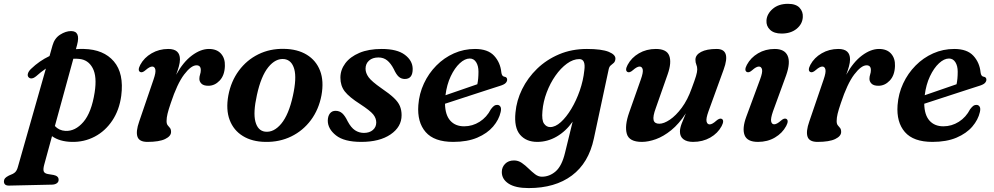

<svg xmlns="http://www.w3.org/2000/svg" viewBox="-92 -730 5196 1004"><path d="M96 -330.5Q86 -322 75.2 -320.2Q64.5 -318.5 57.5 -326Q50.5 -333.5 54.2 -346Q58 -358.5 71 -370.5Q113.5 -411.5 167 -437L182.5 -492Q193 -530 222.5 -548.8Q252 -567.5 279.5 -567.5Q330.5 -567.5 311 -495L305 -473Q325.5 -474.5 347 -474Q450 -471.5 503.5 -408.8Q557 -346 542 -229Q532 -154.5 495.2 -99.5Q458.5 -44.5 403.2 -15.5Q348 13.5 283 12Q219.5 10.5 180 -18L139 132Q133 154.5 136.5 165.5Q140 176.5 158 180L188.5 185Q214.5 190.5 214.5 209.5Q215 221 205.5 228Q196 235 180.5 235.5L-44.5 240.5Q-71.5 241 -71.5 218.5Q-71.5 209 -65.8 202.2Q-60 195.5 -45.5 188Q-22 179.5 -12.8 170.5Q-3.5 161.5 1.5 143L148 -371.5Q121.5 -353.5 96 -330.5ZM250 -45.5Q301.5 -43 344 -92.2Q386.5 -141.5 403 -247Q416 -330.5 392.5 -374.2Q369 -418 321.5 -422Q306.5 -423.5 291.5 -423L195 -71Q216.5 -47.5 250 -45.5Z M641 -353.5Q626 -361.5 641.5 -391Q661.5 -428.5 700.8 -451.2Q740 -474 788 -474Q849 -474 849 -419.5Q849 -403 843.2 -382.2Q837.5 -361.5 829 -339Q866 -406 911.8 -440Q957.5 -474 1000.5 -474Q1042 -474 1063.8 -449.2Q1085.5 -424.5 1084 -385Q1082.5 -336 1056.8 -308.8Q1031 -281.5 997.5 -281.5Q972.5 -281.5 961.5 -292.5Q950.5 -303.5 950.5 -317.5Q950.5 -329.5 954.2 -340.5Q958 -351.5 958 -363.5Q958 -388.5 935.5 -388.5Q907.5 -388.5 871 -340.5Q834.5 -292.5 801 -191Q789 -156 784 -135Q779 -114 779 -97Q779 -82 785 -74.8Q791 -67.5 796.8 -60.8Q802.5 -54 802.5 -40Q802.5 -18 771.5 -3Q740.5 12 679 12Q636 12 626.8 -15.2Q617.5 -42.5 636 -95L711 -314.5Q724 -352 720.2 -367Q716.5 -382 704 -382Q690.5 -382 669 -363Q652 -348 641 -353.5Z M1393 -474.5Q1463.5 -473.5 1512.2 -443.8Q1561 -414 1581.8 -360Q1602.5 -306 1589 -231.5Q1575 -157.5 1533.8 -102Q1492.5 -46.5 1431 -16.5Q1369.5 13.5 1295.5 12Q1226 11 1177.8 -18.8Q1129.5 -48.5 1109 -102.5Q1088.5 -156.5 1102 -231Q1116 -305 1157 -360.5Q1198 -416 1258.8 -446Q1319.5 -476 1393 -474.5ZM1294 -41.5Q1339.5 -36 1378.8 -83.2Q1418 -130.5 1439.5 -228.5Q1460 -321 1446.8 -368.5Q1433.5 -416 1394.5 -421Q1349.5 -426 1311.2 -379Q1273 -332 1251.5 -233.5Q1231 -141.5 1243.5 -94Q1256 -46.5 1294 -41.5Z M1811 -35Q1840 -35 1857.8 -50.2Q1875.5 -65.5 1875.5 -89.5Q1875.5 -112 1859.5 -131.8Q1843.5 -151.5 1791.5 -185.5Q1733.5 -222.5 1710.8 -252Q1688 -281.5 1688 -324Q1688 -364.5 1713.5 -398.8Q1739 -433 1787.2 -453.5Q1835.5 -474 1904 -474Q1984.5 -474 2025 -443.5Q2065.5 -413 2066 -370Q2066.5 -317 2025 -317Q2007 -317 1993.8 -328.2Q1980.5 -339.5 1967 -369Q1951.5 -399 1932.5 -414.2Q1913.5 -429.5 1887 -429.5Q1856 -429.5 1837.8 -413.2Q1819.5 -397 1819.5 -370.5Q1819.5 -348.5 1835.2 -326.5Q1851 -304.5 1902.5 -268.5Q1944.5 -240 1967.5 -218.2Q1990.5 -196.5 1999.2 -175.2Q2008 -154 2008 -127.5Q2008 -66.5 1950.5 -27.2Q1893 12 1797 12Q1708 12 1665 -22Q1622 -56 1622 -99.5Q1622.5 -123 1633.2 -136.8Q1644 -150.5 1662.5 -150.5Q1683.5 -150.5 1698 -137.2Q1712.5 -124 1725.5 -96.5Q1743.5 -62.5 1764.5 -48.8Q1785.5 -35 1811 -35Z M2526 -144Q2517 -104 2486.5 -68.2Q2456 -32.5 2403.8 -10.2Q2351.5 12 2278 12Q2178.5 12 2133.8 -39.5Q2089 -91 2095.5 -180Q2100 -240.5 2124.8 -293.5Q2149.5 -346.5 2189.8 -387.2Q2230 -428 2281.8 -451Q2333.5 -474 2392 -474Q2459 -474 2491.8 -438.5Q2524.5 -403 2529.5 -352Q2532 -331 2545 -329Q2560 -327 2560 -313.5Q2560 -304 2552 -295.8Q2544 -287.5 2522.5 -281Q2500.5 -274 2465 -262.5Q2429.5 -251 2388.2 -237.5Q2347 -224 2307 -211Q2267 -198 2235 -187.5Q2236 -129 2262.5 -99.2Q2289 -69.5 2335 -69.5Q2378.5 -69.5 2416 -93.2Q2453.5 -117 2475 -159Q2485 -172 2492.2 -177Q2499.5 -182 2508.5 -181.5Q2518.5 -181.5 2524.5 -172.5Q2530.5 -163.5 2526 -144ZM2364.5 -424Q2339 -424 2312.2 -399.2Q2285.5 -374.5 2265 -331.2Q2244.5 -288 2237.5 -232Q2276.5 -245.5 2323 -261.5Q2369.5 -277.5 2404 -289.5Q2410 -316.5 2410 -355Q2410 -385.5 2397.8 -404.8Q2385.5 -424 2364.5 -424Z M3013.5 -6Q2986.5 122 2898.5 187.8Q2810.5 253.5 2672.5 253.5Q2603 253.5 2567.5 230.2Q2532 207 2532 169.5Q2532 144.5 2549.2 126.8Q2566.5 109 2596 109Q2618 109 2636.8 122Q2655.5 135 2672.5 151.8Q2689.5 168.5 2706.2 181.2Q2723 194 2741.5 194Q2781.5 194 2813.8 166Q2846 138 2862.5 69.5L2902.5 -94Q2867 -43.5 2819 -15.8Q2771 12 2717.5 12Q2659.5 12 2627.5 -25.5Q2595.5 -63 2603.5 -141.5Q2609 -204 2638.2 -263.5Q2667.5 -323 2716.5 -370.5Q2765.5 -418 2831.5 -446Q2897.5 -474 2977 -474Q3054.5 -474 3091.5 -458.8Q3128.5 -443.5 3126 -421Q3124.5 -407.5 3117.2 -401Q3110 -394.5 3102 -388.2Q3094 -382 3091 -368ZM2744.5 -149.5Q2740 -101.5 2752.8 -83.5Q2765.5 -65.5 2785 -65.5Q2812 -65.5 2840.8 -91.5Q2869.5 -117.5 2895.5 -160.8Q2921.5 -204 2939.8 -256.5Q2958 -309 2963.5 -362Q2971.5 -421 2937.5 -421Q2905 -421 2872.5 -397.2Q2840 -373.5 2812.5 -334.2Q2785 -295 2766.8 -246.8Q2748.5 -198.5 2744.5 -149.5Z M3682 -108.5Q3697 -100.5 3681.5 -70.5Q3661.5 -33 3622 -10.5Q3582.5 12 3532 12Q3500 12 3481.8 -1.8Q3463.5 -15.5 3463.5 -42Q3463.5 -59.5 3472.2 -82.8Q3481 -106 3494.5 -137.5Q3458.5 -82 3418 -49.2Q3377.5 -16.5 3337.8 -2.2Q3298 12 3264.5 12Q3198 12 3185.8 -30Q3173.5 -72 3198 -141.5L3259 -314.5Q3272.5 -352.5 3268.8 -367.2Q3265 -382 3252.5 -382Q3239 -382 3217.5 -363Q3200.5 -348 3189.5 -353.5Q3174.5 -361.5 3190 -391Q3210 -428.5 3249 -451.2Q3288 -474 3337.5 -474Q3394 -474 3407.5 -438.8Q3421 -403.5 3399.5 -342L3337.5 -165.5Q3321 -121 3325.8 -102Q3330.5 -83 3355.5 -83Q3379.5 -83 3411 -104.2Q3442.5 -125.5 3473 -166.5Q3503.5 -207.5 3525 -268Q3541 -310.5 3547.5 -332.2Q3554 -354 3554 -367Q3554 -381.5 3549.2 -392.2Q3544.5 -403 3544.5 -417.5Q3544.5 -443 3574 -458.5Q3603.5 -474 3655.5 -474Q3731.5 -474 3692 -366L3612.5 -147Q3599 -109.5 3602.8 -94.5Q3606.5 -79.5 3619 -79.5Q3632.5 -79.5 3654 -99Q3671 -113.5 3682 -108.5Z M3995 -554.5Q3955.5 -554.5 3934.8 -574.2Q3914 -594 3916 -623Q3918 -657 3948.5 -683.5Q3979 -710 4028.5 -710Q4070 -710 4089 -689.5Q4108 -669 4106 -640.5Q4104 -604 4073.5 -579.2Q4043 -554.5 3995 -554.5ZM3950 -147.5Q3937 -109.5 3940.5 -94.8Q3944 -80 3956.5 -80Q3970 -80 3991.5 -99Q4008.5 -114 4019.5 -108.5Q4034.5 -100.5 4019 -71Q3999 -33.5 3960.2 -10.8Q3921.5 12 3871.5 12Q3815 12 3801.5 -23.5Q3788 -59 3811 -121L3882.5 -314.5Q3896.5 -352 3892.8 -367Q3889 -382 3876.5 -382Q3862.5 -382 3841.5 -363Q3824.5 -348 3813.5 -353.5Q3798 -361.5 3813.5 -391Q3833.5 -428.5 3872 -451.2Q3910.5 -474 3959 -474Q4010.5 -474 4026.5 -438.8Q4042.5 -403.5 4019 -336.5Z M4145 -353.5Q4130 -361.5 4145.5 -391Q4165.5 -428.5 4204.8 -451.2Q4244 -474 4292 -474Q4353 -474 4353 -419.5Q4353 -403 4347.2 -382.2Q4341.5 -361.5 4333 -339Q4370 -406 4415.8 -440Q4461.5 -474 4504.5 -474Q4546 -474 4567.8 -449.2Q4589.5 -424.5 4588 -385Q4586.5 -336 4560.8 -308.8Q4535 -281.5 4501.5 -281.5Q4476.5 -281.5 4465.5 -292.5Q4454.5 -303.5 4454.5 -317.5Q4454.5 -329.5 4458.2 -340.5Q4462 -351.5 4462 -363.5Q4462 -388.5 4439.5 -388.5Q4411.5 -388.5 4375 -340.5Q4338.5 -292.5 4305 -191Q4293 -156 4288 -135Q4283 -114 4283 -97Q4283 -82 4289 -74.8Q4295 -67.5 4300.8 -60.8Q4306.5 -54 4306.5 -40Q4306.5 -18 4275.5 -3Q4244.5 12 4183 12Q4140 12 4130.8 -15.2Q4121.5 -42.5 4140 -95L4215 -314.5Q4228 -352 4224.2 -367Q4220.5 -382 4208 -382Q4194.5 -382 4173 -363Q4156 -348 4145 -353.5Z M5032 -144Q5023 -104 4992.5 -68.2Q4962 -32.5 4909.8 -10.2Q4857.5 12 4784 12Q4684.5 12 4639.8 -39.5Q4595 -91 4601.5 -180Q4606 -240.5 4630.8 -293.5Q4655.5 -346.5 4695.8 -387.2Q4736 -428 4787.8 -451Q4839.5 -474 4898 -474Q4965 -474 4997.8 -438.5Q5030.5 -403 5035.5 -352Q5038 -331 5051 -329Q5066 -327 5066 -313.5Q5066 -304 5058 -295.8Q5050 -287.5 5028.5 -281Q5006.5 -274 4971 -262.5Q4935.5 -251 4894.2 -237.5Q4853 -224 4813 -211Q4773 -198 4741 -187.5Q4742 -129 4768.5 -99.2Q4795 -69.5 4841 -69.5Q4884.5 -69.5 4922 -93.2Q4959.5 -117 4981 -159Q4991 -172 4998.2 -177Q5005.5 -182 5014.5 -181.5Q5024.5 -181.5 5030.5 -172.5Q5036.5 -163.5 5032 -144ZM4870.5 -424Q4845 -424 4818.2 -399.2Q4791.5 -374.5 4771 -331.2Q4750.5 -288 4743.5 -232Q4782.5 -245.5 4829 -261.5Q4875.5 -277.5 4910 -289.5Q4916 -316.5 4916 -355Q4916 -385.5 4903.8 -404.8Q4891.5 -424 4870.5 -424Z"/></svg>

Font: Fraunces 9pt SemiBold
Style: Italic
Weight: 600
Italic angle: -16°
Version: Version 1.000;[b76b70a41]